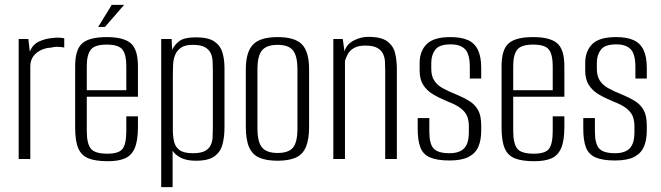

<svg xmlns="http://www.w3.org/2000/svg" viewBox="-20 -656 2728 792"><path d="M57 0V-495H97L103 -443Q115 -473 141.5 -485Q168 -497 195 -499Q222 -503 245 -498V-460Q240 -461 231.5 -462Q223 -463 213 -463Q203 -463 193 -460Q156 -458 130.5 -437.5Q105 -417 105 -381V0Z M425 9Q375 9 345.5 -2.5Q316 -14 303 -44Q290 -74 290 -130V-383Q290 -452 319.5 -477.5Q349 -503 420 -503Q490 -503 519.5 -477.5Q549 -452 549 -383V-257H338V-116Q338 -64 354.5 -43Q371 -22 423 -22Q470 -22 485.5 -42Q501 -62 501 -116V-176H549V-131Q549 -76 536 -45.5Q523 -15 496 -3Q469 9 425 9ZM338 -284H501V-384Q501 -430 485.5 -451Q470 -472 420 -472Q371 -472 354.5 -451Q338 -430 338 -384ZM385 -545 441 -636H492L413 -545Z M645 116V-495H688L690 -450Q700 -472 720.5 -487Q741 -502 788 -502Q839 -502 864 -485Q889 -468 897.5 -439.5Q906 -411 906 -375V-130Q906 -92 898 -61Q890 -30 865 -11.5Q840 7 788 7Q750 7 726.5 -5Q703 -17 692 -34V116ZM775 -24Q807 -24 824 -32.5Q841 -41 848.5 -56Q856 -71 857 -89.5Q858 -108 858 -128V-366Q858 -385 857 -404Q856 -423 848.5 -438Q841 -453 824 -462Q807 -471 775 -471Q744 -471 727 -459.5Q710 -448 702.5 -429.5Q695 -411 694 -389Q693 -367 693 -348V-121Q693 -94 698 -72Q703 -50 720.5 -37Q738 -24 775 -24Z M1125 7Q1079 7 1050 -5.5Q1021 -18 1007.5 -49Q994 -80 994 -133V-370Q994 -441 1023.5 -472Q1053 -503 1125 -503Q1197 -503 1226 -472.5Q1255 -442 1255 -370V-133Q1255 -81 1242 -50Q1229 -19 1200.5 -6Q1172 7 1125 7ZM1125 -25Q1170 -25 1188.5 -47Q1207 -69 1207 -127V-370Q1207 -424 1189 -447.5Q1171 -471 1125 -471Q1080 -471 1061 -448.5Q1042 -426 1042 -370V-127Q1042 -70 1061 -47.5Q1080 -25 1125 -25Z M1355 0V-495H1394L1401 -444Q1409 -473 1438.5 -488.5Q1468 -504 1499 -504Q1553 -504 1578 -485Q1603 -466 1610 -436Q1617 -406 1617 -372V0H1569V-364Q1569 -383 1568 -401.5Q1567 -420 1559.5 -435Q1552 -450 1535 -459Q1518 -468 1486 -468Q1457 -468 1439.5 -457.5Q1422 -447 1414.5 -432.5Q1407 -418 1403 -405V0Z M1834 6Q1783 6 1754 -6.5Q1725 -19 1714 -48Q1703 -77 1703 -125V-169H1751V-113Q1751 -62 1769 -43Q1787 -24 1834 -24Q1875 -24 1894.5 -44Q1914 -64 1914 -111V-136Q1914 -159 1907 -176.5Q1900 -194 1881 -209Q1862 -224 1825 -238Q1791 -252 1765.5 -267.5Q1740 -283 1725.5 -306Q1711 -329 1711 -365V-396Q1711 -445 1740 -474Q1769 -503 1838 -503Q1883 -503 1910.5 -490.5Q1938 -478 1951.5 -450Q1965 -422 1965 -376V-332H1918V-379Q1918 -433 1898.5 -453Q1879 -473 1839 -473Q1792 -473 1775.5 -451Q1759 -429 1759 -397V-372Q1759 -343 1771 -324Q1783 -305 1806.5 -292Q1830 -279 1865 -265Q1894 -253 1916.5 -239Q1939 -225 1952 -202Q1965 -179 1965 -138V-117Q1965 -78 1953 -50.5Q1941 -23 1912.5 -8.5Q1884 6 1834 6Z M2184 9Q2134 9 2104.5 -2.5Q2075 -14 2062 -44Q2049 -74 2049 -130V-383Q2049 -452 2078.5 -477.5Q2108 -503 2179 -503Q2249 -503 2278.5 -477.5Q2308 -452 2308 -383V-257H2097V-116Q2097 -64 2113.5 -43Q2130 -22 2182 -22Q2229 -22 2244.5 -42Q2260 -62 2260 -116V-176H2308V-131Q2308 -76 2295 -45.5Q2282 -15 2255 -3Q2228 9 2184 9ZM2097 -284H2260V-384Q2260 -430 2244.5 -451Q2229 -472 2179 -472Q2130 -472 2113.5 -451Q2097 -430 2097 -384Z M2517 6Q2466 6 2437 -6.5Q2408 -19 2397 -48Q2386 -77 2386 -125V-169H2434V-113Q2434 -62 2452 -43Q2470 -24 2517 -24Q2558 -24 2577.5 -44Q2597 -64 2597 -111V-136Q2597 -159 2590 -176.5Q2583 -194 2564 -209Q2545 -224 2508 -238Q2474 -252 2448.5 -267.5Q2423 -283 2408.5 -306Q2394 -329 2394 -365V-396Q2394 -445 2423 -474Q2452 -503 2521 -503Q2566 -503 2593.5 -490.5Q2621 -478 2634.5 -450Q2648 -422 2648 -376V-332H2601V-379Q2601 -433 2581.5 -453Q2562 -473 2522 -473Q2475 -473 2458.5 -451Q2442 -429 2442 -397V-372Q2442 -343 2454 -324Q2466 -305 2489.5 -292Q2513 -279 2548 -265Q2577 -253 2599.5 -239Q2622 -225 2635 -202Q2648 -179 2648 -138V-117Q2648 -78 2636 -50.5Q2624 -23 2595.5 -8.5Q2567 6 2517 6Z"/></svg>

Font: Alumni Sans Thin Light
Style: Regular
Weight: 300
Version: Version 1.018